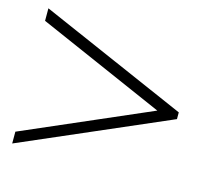

<svg xmlns="http://www.w3.org/2000/svg" viewBox="-77 -661 718 660"><g transform="rotate(15 282.0 -331.5)"><path d="M543.5 -318.8 18.1 -91.3V-133.3L470.7 -329.6L18.1 -527.8V-572.3L543.5 -342.8Z"/></g></svg>

Font: Jameel Khushkhati
Style: Regular
Weight: 400
Version: Version 3.5